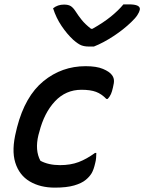

<svg xmlns="http://www.w3.org/2000/svg" viewBox="-20 -848 660 879"><path d="M410 -635H386Q367 -635 352.5 -640.5Q338 -646 315 -666Q287 -692 262 -729Q237 -766 223 -810Q244 -827 273 -827Q293 -827 304 -820Q315 -813 326 -796Q338 -777 354 -757Q370 -737 397 -716H403Q453 -744 488 -772.5Q523 -801 545 -828H570Q625 -828 620 -803Q618 -793 609 -779Q600 -765 581 -747Q546 -713 499.5 -682.5Q453 -652 410 -635ZM372 -545Q422 -545 451.5 -532.5Q481 -520 492 -505Q500 -495 501.5 -482.5Q503 -470 497 -447Q493 -429 488 -417.5Q483 -406 473 -395H467Q445 -418 419.5 -427.5Q394 -437 353 -437Q281 -437 231.5 -384Q182 -331 160 -244L156 -230Q139 -160 165 -112Q202 -92 255 -92Q303 -92 340 -106Q377 -120 415 -148H421Q421 -138 420 -125.5Q419 -113 416 -102Q409 -71 399.5 -55Q390 -39 373 -25Q354 -9 319.5 1Q285 11 231 11Q164 11 116 -17.5Q68 -46 50 -103.5Q32 -161 54 -248L58 -265Q95 -408 179 -476.5Q263 -545 372 -545Z"/></svg>

Font: Recursive Sn Csl St Med
Style: Italic
Weight: 500
Italic angle: -15°
Version: Version 1.079;hotconv 1.0.112;makeotfexe 2.5.65598; ttfautoh